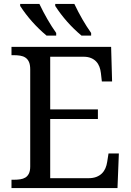

<svg xmlns="http://www.w3.org/2000/svg" viewBox="-20 -951 663 971"><path d="M233.9 -49.8H426.8Q450.7 -49.8 467.5 -56.4Q484.4 -63 495.6 -74.2Q506.8 -85.4 513.2 -100.3Q519.5 -115.2 522 -131.8L528.8 -174.8H581.1L574.2 0H38.1V-42H50.8Q67.4 -42 82.3 -44.2Q97.2 -46.4 108.4 -53.2Q119.6 -60.1 126.2 -73.5Q132.8 -86.9 132.8 -108.9V-600.1Q132.8 -623.5 126.5 -637.7Q120.1 -651.9 108.9 -659.4Q97.7 -667 82.8 -669.4Q67.9 -671.9 50.8 -671.9H38.1V-713.9H542L546.9 -539.1H495.1L490.2 -582Q488.3 -598.6 482.7 -613.5Q477.1 -628.4 466.6 -639.6Q456.1 -650.9 440.2 -657.5Q424.3 -664.1 401.9 -664.1H233.9V-397.9H475.1V-349.1H233.9ZM440.9 -771H392.1Q314 -836.4 259.3 -920.9V-931.2H356Q395 -849.1 440.9 -784.2ZM264.2 -771H215.3Q136.7 -836.9 82 -920.9V-931.2H179.2Q218.3 -849.1 264.2 -784.2Z"/></svg>

Font: Noto Serif
Style: Regular
Weight: 400
Designer: Monotype Design team
Foundry: Monotype Imaging Inc.
Version: Version 1.02